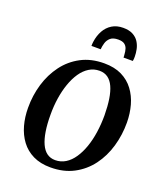

<svg xmlns="http://www.w3.org/2000/svg" viewBox="-179 -1132 1080 1260"><g transform="rotate(20 361.0 -502.0)"><path d="M324 10Q253.5 10 202 -15.2Q150.5 -40.5 117.8 -84.5Q85 -128.5 69 -186Q53 -243.5 53 -308Q52.5 -394 76.2 -473.8Q100 -553.5 147 -616.5Q194 -679.5 263.5 -716.2Q333 -753 424.5 -753Q496 -753 547.2 -727.8Q598.5 -702.5 631.2 -658.5Q664 -614.5 679.8 -558Q695.5 -501.5 696 -438.5Q696.5 -351.5 673 -270.8Q649.5 -190 602.5 -127Q555.5 -64 485.8 -27Q416 10 324 10ZM337 -45.5Q376.5 -45.5 409 -65.8Q441.5 -86 466.2 -122.8Q491 -159.5 508 -208.2Q525 -257 533.2 -314Q541.5 -371 541.5 -432Q541 -495 533.5 -544.2Q526 -593.5 510.5 -627.5Q495 -661.5 470.5 -679Q446 -696.5 411.5 -696.5Q372 -696.5 339.5 -676.2Q307 -656 282.2 -619.8Q257.5 -583.5 240.5 -535Q223.5 -486.5 215 -430.2Q206.5 -374 207 -314Q207 -250 215 -200Q223 -150 238.8 -115.5Q254.5 -81 279 -63.2Q303.5 -45.5 337 -45.5ZM461.5 -1014.5Q503 -1014.5 529.5 -1000.2Q556 -986 570.8 -962.8Q585.5 -939.5 591 -913Q596.5 -886.5 596.5 -861.5Q596.5 -853.5 596 -846Q595.5 -838.5 594 -831.5H529Q529 -836.5 528.8 -841.2Q528.5 -846 528 -850.5Q527 -873.5 521.2 -891.5Q515.5 -909.5 500.8 -920.2Q486 -931 457 -931Q421 -931 402.8 -915Q384.5 -899 377.8 -876Q371 -853 369.5 -831.5H305Q305 -839.5 305.5 -846.5Q306 -853.5 307 -861Q313 -905 332.2 -939.8Q351.5 -974.5 384 -994.5Q416.5 -1014.5 461.5 -1014.5Z"/></g></svg>

Font: Merriweather 24pt
Style: Bold Italic
Weight: 700
Italic angle: -7.8°
Designer: Eben Sorkin
Foundry: Eben Sorkin
Version: Version 2.101